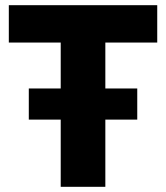

<svg xmlns="http://www.w3.org/2000/svg" viewBox="-20 -720 640 740"><path d="M214 0V-259H91V-379H214V-556H14V-700H586V-556H386V-379H509V-259H386V0Z"/></svg>

Font: Red Hat Mono
Style: Bold
Weight: 700
Monospace: yes
Designer: Pentagram, MCKL
Foundry: Pentagram, MCKL
Version: Version 1.023; ttfautohint (v1.8.3)